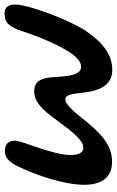

<svg xmlns="http://www.w3.org/2000/svg" viewBox="127 -635 503 825"><g transform="rotate(90 378.5 -222.5)"><path d="M24.5 9.5C60 9.5 76 -6.5 93.5 -47.5C112 -104 139.5 -183 181 -255C206 -298 230 -319.5 252.5 -319.5C287.5 -319.5 293.5 -270.5 297 -206.5C300 -151 312.5 -118 358 -118C404 -118 437.5 -152 484 -217C527.5 -275.5 567 -329 600.5 -329C623 -329 632 -307.5 632 -275C632 -196 570.5 -66 570.5 -36.5C570.5 -7.5 585 8 613.5 8C641.5 8 658.5 -5.5 678.5 -43C718.5 -123.5 760 -248 760 -332C760 -404 732 -452.5 661 -452.5C587 -452.5 535 -402 470 -319C438.5 -279.5 412 -251.5 391.5 -251.5C375 -251.5 369 -281.5 365.5 -315C359.5 -386.5 339 -453.5 267 -453.5C199.5 -453.5 147.5 -411.5 96.5 -336.5C52.5 -269.5 -14.5 -94 -14.5 -36C-14.5 -9.5 -5 9.5 24.5 9.5Z"/></g></svg>

Font: Gluten
Style: Italic
Weight: 400
Italic angle: -13°
Designer: Tyler Finck
Foundry: Etcetera Type Company
Version: Version 0.920